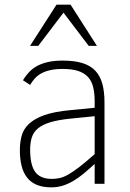

<svg xmlns="http://www.w3.org/2000/svg" viewBox="-20 -786 558 821"><path d="M384.8 0V-85Q360.8 -63 338.9 -44.7Q316.9 -26.4 294.9 -13.2Q272.9 0 249.5 7.6Q226.1 15.1 199.2 15.1Q163.1 15.1 137.7 4.6Q112.3 -5.9 96.2 -26.1Q80.1 -46.4 72.5 -76.2Q64.9 -106 64.9 -144Q64.9 -177.2 72.8 -205.8Q80.6 -234.4 103.8 -256.3Q127 -278.3 169.2 -293.5Q211.4 -308.6 279.8 -314.9L384.8 -325.2V-352.1Q384.8 -387.2 378.4 -413.3Q372.1 -439.5 356.2 -456.8Q340.3 -474.1 314 -482.7Q287.6 -491.2 248 -491.2Q216.3 -491.2 193.6 -485.8Q170.9 -480.5 154.8 -471.2Q138.7 -461.9 127.9 -449.5Q117.2 -437 108.9 -422.9L78.1 -442.9Q89.8 -462.4 104.7 -478Q119.6 -493.7 139.6 -504.4Q159.7 -515.1 186.3 -521Q212.9 -526.9 248 -526.9Q297.9 -526.9 332 -516.4Q366.2 -505.9 387.2 -483.9Q408.2 -461.9 417.5 -428.2Q426.8 -394.5 426.8 -348.1V0ZM384.8 -289.1 282.2 -278.8Q228.5 -273.4 194.8 -263.2Q161.1 -252.9 142.1 -236.8Q123 -220.7 116 -198.2Q108.9 -175.8 108.9 -146Q108.9 -80.6 130.6 -50.8Q152.3 -21 202.1 -21Q219.2 -21 235.6 -24.7Q252 -28.3 272.2 -39.8Q292.5 -51.3 319.3 -72Q346.2 -92.8 384.8 -127ZM359.4 -589.8 251.5 -731.9 143.6 -589.8H108.4L221.7 -766.1H281.7L394.5 -589.8Z"/></svg>

Font: Clear Sans Thin
Style: Regular
Weight: 250
Foundry: Intel Corporation
Version: Version 1.00